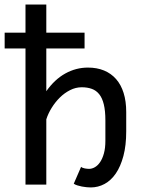

<svg xmlns="http://www.w3.org/2000/svg" viewBox="-30 -801 633 833"><path d="M170.9 -781.2V-659.2H336.9V-590.8H170.9V-405.3Q207 -456.5 253.4 -482.2Q299.8 -507.8 351.6 -507.8Q390.6 -507.8 421.4 -495.1Q452.1 -482.4 473.6 -458Q495.1 -433.6 506.3 -397.7Q517.6 -361.8 517.6 -314.9V-231.4Q517.6 -169.9 505.4 -124.3Q493.2 -78.6 472.4 -48.3Q451.7 -18.1 423.6 -2.9Q395.5 12.2 363.8 12.2Q355.5 12.2 345.5 11.2Q335.4 10.3 325.4 8.3Q315.4 6.3 305.9 3.4Q296.4 0.5 290 -3.9L321.8 -77.1Q327.1 -72.3 337.9 -70.3Q348.6 -68.4 356.4 -68.4Q369.1 -68.4 381.8 -75.7Q394.5 -83 404.5 -97.9Q414.6 -112.8 420.9 -135.7Q427.2 -158.7 427.2 -190.4V-278.3Q427.2 -320.3 420.4 -348.1Q413.6 -376 400.4 -392.3Q387.2 -408.7 368.2 -415.5Q349.1 -422.4 324.7 -422.4Q298.3 -422.4 273.9 -409.9Q249.5 -397.5 229.5 -377.7Q209.5 -357.9 194.1 -333Q178.7 -308.1 170.9 -283.2V0H80.6V-590.8H-9.8V-659.2H80.6V-781.2Z"/></svg>

Font: Andika
Style: Regular
Weight: 400
Designer: Victor Gaultney, Annie Olsen, Julie Remington, Don Collingsworth, Eric Hays
Foundry: SIL International
Version: Version 1.001